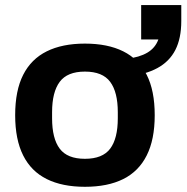

<svg xmlns="http://www.w3.org/2000/svg" viewBox="-20 -706 717 738"><path d="M306.4 12Q219.5 12 159.7 -17.7Q99.8 -47.4 69.1 -108.5Q38.3 -169.7 38.3 -263.2Q38.3 -357.8 69.1 -418.4Q99.8 -479 159.7 -508.7Q219.5 -538.4 306.4 -538.4Q394 -538.4 453.6 -508.7Q513.2 -479 543.9 -418.4Q574.7 -357.8 574.7 -263.2Q574.7 -169.7 543.9 -108.5Q513.2 -47.4 453.6 -17.7Q394 12 306.4 12ZM306.4 -95.6Q374.3 -95.6 403.5 -134.6Q432.8 -173.6 432.8 -251.4V-274.8Q432.8 -352 403.5 -391.4Q374.3 -430.8 306.4 -430.8Q238.7 -430.8 209.5 -391.4Q180.2 -352 180.2 -274.8V-251.4Q180.2 -173.6 209.5 -134.6Q238.7 -95.6 306.4 -95.6ZM467 -411.1V-480.1Q515.9 -485.6 546.3 -503.6Q576.8 -521.6 588.7 -554.3H522.6V-686.4H676.8V-625.3Q676.8 -558.7 654 -514Q631.1 -469.3 584.7 -444.2Q538.3 -419.1 467 -411.1Z"/></svg>

Font: Archivo Variable SemiBold
Style: Regular
Weight: 600
Designer: Hector Gatti
Foundry: Omnibus-Type
Version: Version 2.001